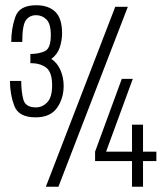

<svg xmlns="http://www.w3.org/2000/svg" viewBox="-20 -713 642 733"><path d="M96 -472Q133 -472 156 -455Q179 -438 179 -387Q179 -342 160.5 -322.5Q142 -303 117 -303Q77 -303 69 -333.5Q61 -364 61 -404H18Q18 -353 34.5 -309Q51 -265 116 -265Q172 -265 197.5 -301Q223 -337 223 -385Q223 -417 211 -445Q199 -473 176 -488Q200 -506 208.5 -533Q217 -560 217 -586Q217 -643 191 -668Q165 -693 118 -693Q54 -693 38.5 -648.5Q23 -604 23 -553H65Q65 -617 79 -636Q93 -655 118 -655Q141 -655 157.5 -638.5Q174 -622 174 -579Q174 -528 151 -517.5Q128 -507 96 -507ZM420 -687 155 0H203L468 -687ZM343 -98H484V0H526V-98H577V-134H526V-237H484V-134H385L487 -412H445L343 -134Z"/></svg>

Font: Secuela Light
Style: Regular
Weight: 300
Designer: Fernando Haro
Foundry: deFharo
Version: Version 1.708